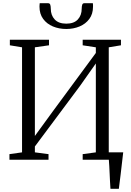

<svg xmlns="http://www.w3.org/2000/svg" viewBox="-20 -989 811 1189"><path d="M664 180Q662.5 157 661.2 133.2Q660 109.5 659 86Q658 62.5 656.8 40.5Q655.5 18.5 654 -0.5L610.5 -45.5H743Q740.5 -23.5 737.8 -1Q735 21.5 732.5 44.5Q730 67.5 727.2 90.2Q724.5 113 721.5 135.5Q718.5 158 716 180ZM38.5 0V-34.5L116.5 -45.5V-696L41 -708.5V-743H283.5V-708.5L196 -696V-147L304.5 -296L573.5 -661V-696L492 -708.5V-743H729V-708.5L653.5 -696V-45.5L733 -34.5V0H492V-34.5L573.5 -45.5V-596L475.5 -457L196 -82V-45.5L280.5 -34.5V0ZM278.5 -969Q288.5 -969 291.5 -959Q294.5 -949 294.5 -935.5Q294.5 -894.5 318.8 -868.5Q343 -842.5 390.5 -842.5Q438 -842.5 462 -868.5Q486 -894.5 486 -935.5Q486 -949 489 -959Q492 -969 501.5 -969H555Q556 -964.5 556 -959Q556 -953.5 556 -948Q556 -902.5 533.2 -871.8Q510.5 -841 472.8 -825.2Q435 -809.5 390.5 -809.5Q345.5 -809.5 307.8 -825.2Q270 -841 247.2 -872Q224.5 -903 224.5 -948Q224.5 -953.5 225 -959Q225.5 -964.5 226 -969Z"/></svg>

Font: Merriweather 60pt Light
Style: Regular
Weight: 300
Version: Version 2.100